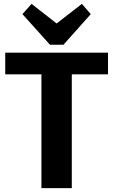

<svg xmlns="http://www.w3.org/2000/svg" viewBox="-20 -972 585 992"><path d="M538 -700V-588H274L351 -653V0H194V-653L269 -588H7V-700ZM449 -899 308 -741H238L96 -899L143 -952L317 -816H228L403 -952Z"/></svg>

Font: Pathway Extreme
Style: Bold
Weight: 700
Designer: Eduardo Rodriguez Tunni
Foundry: Eduardo Rodriguez Tunni
Version: Version 1.001;gftools[0.9.26]